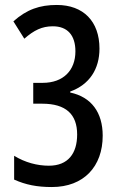

<svg xmlns="http://www.w3.org/2000/svg" viewBox="-20 -744 481 774"><path d="M381 -548C381 -658 316 -724 209 -724C140 -724 88 -706 34 -658L78 -588C117 -622 149 -638 193 -638C252 -638 284 -602 284 -537C284 -461 236 -410 152 -410H114V-326H150C246 -326 291 -283 291 -202C291 -126 255 -76 177 -76C130 -76 81 -89 37 -116V-20C84 1 129 10 189 10C318 10 394 -73 394 -197C394 -291 348 -353 263 -371V-375C341 -403 381 -466 381 -548Z"/></svg>

Font: Noto Sans Myanmar ExtraCondensed Medium
Style: Regular
Weight: 500
Width: 2
Designer: Monotype Design Team
Foundry: Monotype Imaging Inc.
Version: Version 2.107